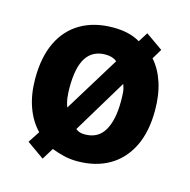

<svg xmlns="http://www.w3.org/2000/svg" viewBox="-97 -699 825 833"><g transform="rotate(15 315.5 -282.5)"><path d="M166 39 88 -16 122 -68Q85 -106 65 -162Q45 -218 45 -289Q45 -386 77.5 -453Q110 -520 171 -555Q232 -590 316 -590Q351 -590 381.5 -583Q412 -576 437 -561L464 -604L541 -550L514 -505Q547 -468 565 -413.5Q583 -359 583 -289Q583 -192 549.5 -125Q516 -58 455.5 -23.5Q395 11 313 11Q281 11 252.5 4Q224 -3 198 -13ZM316 -110Q374 -110 402 -157Q430 -204 430 -289Q430 -312 428.5 -329.5Q427 -347 420 -365L274 -123Q284 -115 293.5 -112.5Q303 -110 316 -110ZM212 -203 365 -452Q345 -468 314 -468Q256 -468 227.5 -424.5Q199 -381 199 -289Q199 -266 201.5 -245Q204 -224 212 -203Z"/></g></svg>

Font: Menbere
Style: Regular
Weight: 400
Designer: Aleme Tadesse
Foundry: Sorkin Type Co
Version: Version 1.000